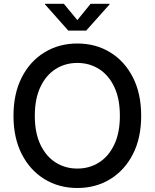

<svg xmlns="http://www.w3.org/2000/svg" viewBox="-20 -963 801 994"><path d="M380.4 10.3Q285.6 10.3 210.7 -35.4Q135.7 -81.1 92.8 -165Q49.8 -249 49.8 -363.3Q49.8 -478.5 92.8 -562.5Q135.7 -646.5 210.7 -692.1Q285.6 -737.8 380.4 -737.8Q475.6 -737.8 550.3 -692.1Q625 -646.5 668 -562.5Q710.9 -478.5 710.9 -363.3Q710.9 -248.5 668 -164.8Q625 -81.1 550.3 -35.4Q475.6 10.3 380.4 10.3ZM380.4 -90.3Q442.9 -90.3 492.7 -121.8Q542.5 -153.3 571.5 -214.4Q600.6 -275.4 600.6 -363.3Q600.6 -452.1 571.5 -513.2Q542.5 -574.2 492.7 -605.7Q442.9 -637.2 380.4 -637.2Q317.9 -637.2 268.1 -605.7Q218.3 -574.2 189.2 -512.9Q160.2 -451.7 160.2 -363.3Q160.2 -275.4 189.2 -214.4Q218.3 -153.3 268.1 -121.8Q317.9 -90.3 380.4 -90.3ZM310.5 -943.4 380.4 -858.9 449.2 -943.4H547.4V-940.4L426.3 -804.7H333.5L212.9 -940.4V-943.4Z"/></svg>

Font: Inter 20pt Medium
Style: Regular
Weight: 500
Version: Version 4.001;git-66647c0bb